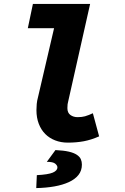

<svg xmlns="http://www.w3.org/2000/svg" viewBox="-20 -716 640 980"><path d="M326 12Q291 12 261.5 0.5Q232 -11 211 -32Q190 -53 178 -84Q166 -115 166 -154Q166 -169 167.5 -185.5Q169 -202 174 -220L256 -572H122L148 -696H440L328 -198Q326 -192 325 -184Q324 -176 324 -164Q324 -140 339.5 -129Q355 -118 376 -118Q398 -118 414 -122.5Q430 -127 454 -138L486 -20Q445 -2 407.5 5Q370 12 326 12ZM165 244 168 178Q226 175 249.5 165Q273 155 273 138Q273 129 262 119.5Q251 110 219 110L263 50Q305 52 331 58Q357 64 372 74Q387 84 392.5 96.5Q398 109 398 124Q398 155 380.5 177Q363 199 331.5 213.5Q300 228 257.5 235.5Q215 243 165 244Z"/></svg>

Font: Source Code Pro Black
Style: Italic
Weight: 900
Italic angle: -11°
Monospace: yes
Designer: Paul D. Hunt, Teo Tuominen
Foundry: Adobe Systems Incorporated
Version: Version 1.050;PS 1.000;hotconv 16.6.51;makeotf.lib2.5.65220